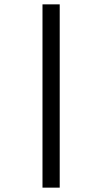

<svg xmlns="http://www.w3.org/2000/svg" viewBox="-20 -815 389 881"><path d="M175 46V-795H254V46Z"/></svg>

Font: Noto Sans Kannada UI SemiCondensed
Style: Regular
Weight: 400
Width: 4
Designer: Jelle Bosma - Monotype Design Team
Foundry: Monotype Imaging Inc.
Version: Version 2.005; ttfautohint (v1.8.4.7-5d5b)